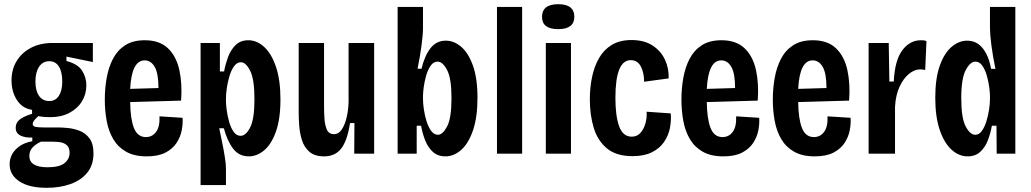

<svg xmlns="http://www.w3.org/2000/svg" viewBox="-20 -733 4920 916"><path d="M203 163Q118 163 72 132Q26 101 26 51Q26 9 56 -21Q86 -51 134 -59V-77Q102 -75 78.5 -86Q55 -97 55 -123Q55 -150 78 -165.5Q101 -181 133 -190V-209Q86 -216 60.5 -256Q35 -296 35 -349Q35 -402 59.5 -442Q84 -482 128 -505Q172 -528 231 -528H423V-437L297 -463V-442Q351 -428 371.5 -396Q392 -364 392 -326Q392 -284 371 -249.5Q350 -215 311 -194.5Q272 -174 220 -174Q209 -174 193.5 -175Q178 -176 163 -179Q147 -165 141.5 -156.5Q136 -148 136 -142Q136 -130 150.5 -127.5Q165 -125 189 -125H257Q274 -125 302 -122.5Q330 -120 358.5 -109.5Q387 -99 406.5 -73.5Q426 -48 426 -1Q426 54 396.5 90.5Q367 127 316.5 145Q266 163 203 163ZM215 -251Q245 -251 261 -276Q277 -301 277 -344Q277 -390 261 -415.5Q245 -441 215 -441Q184 -441 166.5 -414.5Q149 -388 149 -344Q149 -301 166 -276Q183 -251 215 -251ZM207 65Q263 65 287.5 45.5Q312 26 312 -4Q312 -30 297.5 -41.5Q283 -53 264 -55Q245 -57 232 -57H175Q148 -44 134 -28Q120 -12 120 11Q120 65 207 65Z M680 13Q621 13 582 -9Q543 -31 520.5 -69Q498 -107 489 -156Q480 -205 480 -258Q480 -311 489 -361.5Q498 -412 519 -452.5Q540 -493 577 -517Q614 -541 671 -541Q741 -541 781 -503Q821 -465 835.5 -399.5Q850 -334 844 -253L601 -246Q602 -166 619 -122.5Q636 -79 676 -79Q706 -79 724.5 -103.5Q743 -128 741 -178L851 -171Q853 -143 847 -111.5Q841 -80 822.5 -51.5Q804 -23 769.5 -5Q735 13 680 13ZM670 -445Q608 -445 601 -309L736 -313Q736 -383 718 -414Q700 -445 670 -445Z M937 150V-528H1029V-392H1049Q1055 -425 1067.5 -459.5Q1080 -494 1103.5 -517.5Q1127 -541 1165 -541Q1206 -541 1241 -508.5Q1276 -476 1297 -413Q1318 -350 1318 -259Q1318 -166 1296.5 -105.5Q1275 -45 1240.5 -16Q1206 13 1167 13Q1120 13 1092 -24Q1064 -61 1048 -121H1026Q1033 -87 1040.5 -50.5Q1048 -14 1053 18.5Q1058 51 1058 71V150ZM1128 -85Q1153 -85 1173.5 -125Q1194 -165 1194 -260Q1194 -355 1173.5 -395.5Q1153 -436 1129 -436Q1111 -436 1097.5 -418Q1084 -400 1075.5 -372.5Q1067 -345 1062.5 -315.5Q1058 -286 1058 -263V-249Q1058 -235 1061.5 -208Q1065 -181 1073 -152.5Q1081 -124 1094.5 -104.5Q1108 -85 1128 -85Z M1526 13Q1481 13 1456 -9Q1431 -31 1420.5 -64.5Q1410 -98 1407.5 -133.5Q1405 -169 1405 -196V-528H1526V-224Q1526 -197 1528 -166.5Q1530 -136 1539.5 -114.5Q1549 -93 1573 -93Q1596 -93 1611 -116Q1626 -139 1634 -174Q1642 -209 1643 -246V-528H1765V0H1670L1671 -146H1650Q1637 -62 1608 -24.5Q1579 13 1526 13Z M2105 13Q2068 13 2044.5 -9Q2021 -31 2008 -64.5Q1995 -98 1989 -133H1968V0H1877V-700H1998V-598Q1998 -568 1991 -515.5Q1984 -463 1972 -405H1991Q2005 -465 2033 -502Q2061 -539 2107 -539Q2146 -539 2180.5 -509.5Q2215 -480 2236.5 -419.5Q2258 -359 2258 -266Q2258 -175 2237 -112.5Q2216 -50 2181 -18.5Q2146 13 2105 13ZM2069 -90Q2092 -90 2113 -129.5Q2134 -169 2134 -265Q2134 -359 2113 -399Q2092 -439 2068 -439Q2048 -439 2034.5 -419.5Q2021 -400 2013 -372Q2005 -344 2001.5 -317Q1998 -290 1998 -274V-261Q1998 -238 2002.5 -209Q2007 -180 2015.5 -153Q2024 -126 2037.5 -108Q2051 -90 2069 -90Z M2351 0V-700H2471V0Z M2584 0V-528H2704V0ZM2643 -594Q2566 -594 2566 -652Q2566 -713 2643 -713Q2720 -713 2720 -653Q2720 -594 2643 -594Z M2998 12Q2920 12 2875.5 -25Q2831 -62 2812.5 -123.5Q2794 -185 2794 -259Q2794 -314 2804.5 -365Q2815 -416 2838 -456Q2861 -496 2899 -519Q2937 -542 2993 -542Q3053 -542 3093 -516Q3133 -490 3152.5 -448Q3172 -406 3170 -359L3053 -343Q3053 -385 3037.5 -415.5Q3022 -446 2989 -446Q2916 -446 2916 -266Q2916 -179 2934 -130Q2952 -81 2994 -81Q3019 -81 3035 -98.5Q3051 -116 3059 -143.5Q3067 -171 3065 -200L3180 -192Q3183 -158 3176 -122Q3169 -86 3148 -55.5Q3127 -25 3090 -6.5Q3053 12 2998 12Z M3431 13Q3372 13 3333 -9Q3294 -31 3271.5 -69Q3249 -107 3240 -156Q3231 -205 3231 -258Q3231 -311 3240 -361.5Q3249 -412 3270 -452.5Q3291 -493 3328 -517Q3365 -541 3422 -541Q3492 -541 3532 -503Q3572 -465 3586.5 -399.5Q3601 -334 3595 -253L3352 -246Q3353 -166 3370 -122.5Q3387 -79 3427 -79Q3457 -79 3475.5 -103.5Q3494 -128 3492 -178L3602 -171Q3604 -143 3598 -111.5Q3592 -80 3573.5 -51.5Q3555 -23 3520.5 -5Q3486 13 3431 13ZM3421 -445Q3359 -445 3352 -309L3487 -313Q3487 -383 3469 -414Q3451 -445 3421 -445Z M3867 13Q3808 13 3769 -9Q3730 -31 3707.5 -69Q3685 -107 3676 -156Q3667 -205 3667 -258Q3667 -311 3676 -361.5Q3685 -412 3706 -452.5Q3727 -493 3764 -517Q3801 -541 3858 -541Q3928 -541 3968 -503Q4008 -465 4022.5 -399.5Q4037 -334 4031 -253L3788 -246Q3789 -166 3806 -122.5Q3823 -79 3863 -79Q3893 -79 3911.5 -103.5Q3930 -128 3928 -178L4038 -171Q4040 -143 4034 -111.5Q4028 -80 4009.5 -51.5Q3991 -23 3956.5 -5Q3922 13 3867 13ZM3857 -445Q3795 -445 3788 -309L3923 -313Q3923 -383 3905 -414Q3887 -445 3857 -445Z M4124 0V-528H4220L4223 -344H4244Q4249 -446 4285 -493.5Q4321 -541 4373 -541Q4379 -541 4386 -540.5Q4393 -540 4400 -537L4394 -399Q4383 -402 4370 -402Q4343 -402 4316.5 -380.5Q4290 -359 4271.5 -319Q4253 -279 4250 -223V0Z M4597 13Q4555 13 4520 -18.5Q4485 -50 4463.5 -112.5Q4442 -175 4442 -267Q4442 -359 4463.5 -419.5Q4485 -480 4520 -509.5Q4555 -539 4594 -539Q4640 -539 4669 -502Q4698 -465 4708 -405L4729 -404Q4716 -468 4709.5 -519Q4703 -570 4703 -599V-700H4824V0H4735L4734 -133H4712Q4706 -98 4693 -64Q4680 -30 4656.5 -8.5Q4633 13 4597 13ZM4633 -90Q4651 -90 4664 -108Q4677 -126 4685.5 -153Q4694 -180 4698.5 -209Q4703 -238 4703 -261V-274Q4703 -290 4699.5 -317Q4696 -344 4688 -372Q4680 -400 4666.5 -419.5Q4653 -439 4633 -439Q4609 -439 4587.5 -399Q4566 -359 4566 -265Q4566 -170 4587 -130Q4608 -90 4633 -90Z"/></svg>

Font: Bricolage Grotesque 10pt Condensed SemiBold
Style: Regular
Weight: 600
Width: 3
Designer: Mathieu Triay
Foundry: Atelier Triay
Version: Version 1.000; ttfautohint (v1.8.4.7-5d5b);gftools[0.9.32]